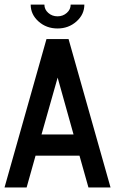

<svg xmlns="http://www.w3.org/2000/svg" viewBox="-20 -829 509 849"><path d="M163.6 -234.4H305.2L234.9 -485.8ZM283.2 -656.2 468.8 0H371.1L331.5 -140.6H137.2L97.7 0H0L185.5 -656.2ZM234.4 -703.1Q185.1 -703.1 150.4 -734.1Q115.7 -765.1 115.7 -808.6H176.3Q176.3 -787.1 193.4 -772Q210.4 -756.8 234.4 -756.8Q258.3 -756.8 275.4 -772Q292.5 -787.1 292.5 -808.6H353Q353 -765.1 318.1 -734.1Q283.2 -703.1 234.4 -703.1Z"/></svg>

Font: Lambda
Style: Regular
Weight: 400
Designer: GGBotNet
Version: 0.22